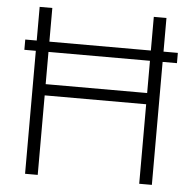

<svg xmlns="http://www.w3.org/2000/svg" viewBox="-51 -750 811 801"><g transform="rotate(5 354.5 -349.5)"><path d="M83 -515H35V-558H83V-699H136V-558H561V-699H614V-558H674V-515H614V0H561V-333H136V0H83ZM561 -380V-515H136V-380Z"/></g></svg>

Font: Prompt ExtraLight
Style: Regular
Weight: 275
Designer: Katatrad Team
Foundry: CadsonDemak
Version: Version 1.000